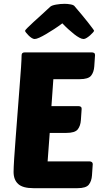

<svg xmlns="http://www.w3.org/2000/svg" viewBox="-20 -984 541 1004"><path d="M155 0Q99 0 75 -22Q51 -44 51 -85Q51 -105 54 -153.5Q57 -202 62 -264Q67 -326 72 -395Q77 -464 82 -525Q87 -586 90 -632Q93 -678 93 -695Q93 -710 109 -710H461Q467 -710 472 -707Q477 -704 477 -696L473 -637Q471 -607 456.5 -588.5Q442 -570 397 -570H259L249 -429H391Q397 -429 402 -426Q407 -423 407 -415L403 -356Q401 -326 386.5 -307.5Q372 -289 327 -289H240L229 -140H449Q455 -140 460 -136.5Q465 -133 465 -126L461 -67Q459 -37 444.5 -18.5Q430 0 385 0ZM417 -780Q408 -780 395 -787Q382 -794 367.5 -805.5Q353 -817 337 -831.5Q321 -846 306 -862Q285 -846 262.5 -831.5Q240 -817 220.5 -805.5Q201 -794 185.5 -787Q170 -780 161 -780Q154 -780 145.5 -785.5Q137 -791 129.5 -798.5Q122 -806 116.5 -813Q111 -820 111 -823Q111 -826 123.5 -838.5Q136 -851 155.5 -869Q175 -887 198.5 -908Q222 -929 243 -949Q251 -956 273.5 -960Q296 -964 319 -964Q332 -964 349.5 -961Q367 -958 372 -949Q390 -928 408 -906.5Q426 -885 440 -867Q454 -849 463 -837Q472 -825 472 -823Q472 -821 466 -814Q460 -807 451.5 -799.5Q443 -792 433.5 -786Q424 -780 417 -780Z"/></svg>

Font: Poetsen One
Style: Regular
Weight: 400
Designer: Pablo Impallari, Rodrigo Fuenzalida
Foundry: Pablo Impallari, Rodrigo Fuenzalida
Version: Version 1.001; ttfautohint (v0.93) -l 8 -r 50 -G 200 -x 14 -